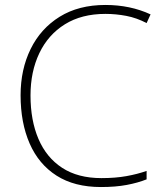

<svg xmlns="http://www.w3.org/2000/svg" viewBox="-20 -744 658 774"><path d="M405 -688Q309 -688 241.5 -646Q174 -604 138.5 -529.5Q103 -455 103 -359Q103 -259 135 -184Q167 -109 230.5 -67.5Q294 -26 389 -26Q445 -26 489.5 -34Q534 -42 571 -55V-21Q536 -7 491 1.5Q446 10 387 10Q280 10 208 -36Q136 -82 99.5 -165.5Q63 -249 63 -360Q63 -464 103.5 -546.5Q144 -629 220.5 -676.5Q297 -724 405 -724Q505 -724 587 -686L571 -651Q531 -672 489 -680Q447 -688 405 -688Z"/></svg>

Font: Noto Sans Arabic UI XLt
Style: Regular
Weight: 200
Designer: Monotype Design Team, Nadine Chahine and Nizar Qandah
Foundry: Monotype Imaging Inc.
Version: Version 2.010; ttfautohint (v1.8.4.7-5d5b)